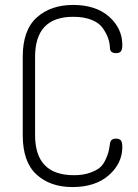

<svg xmlns="http://www.w3.org/2000/svg" viewBox="-20 -751 557 777"><path d="M425 -557Q424 -578 417.5 -596.5Q411 -615 396.5 -636.5Q382 -658 351 -670.5Q320 -683 276 -683Q122 -683 122 -521V-204Q122 -42 279 -42Q315 -42 341.5 -51Q368 -60 382.5 -71.5Q397 -83 406.5 -103.5Q416 -124 419 -136Q422 -148 425 -169Q427 -190 449 -190Q463 -190 469 -183Q475 -176 475 -156Q475 -90 420.5 -42Q366 6 273 6Q183 6 127.5 -45Q72 -96 72 -204V-521Q72 -629 128.5 -680Q185 -731 276 -731Q368 -731 421.5 -683.5Q475 -636 475 -569Q475 -550 469 -543Q463 -536 450 -536Q425 -536 425 -557Z"/></svg>

Font: Dosis
Style: Light
Weight: 300
Designer: Edgar Tolentino, Pablo Impallari, Igino Marini
Foundry: Edgar Tolentino, Pablo Impallari, Igino Marini
Version: Version 1.007